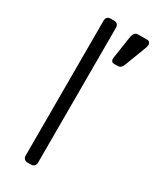

<svg xmlns="http://www.w3.org/2000/svg" viewBox="-185 -765 669 820"><g transform="rotate(30 150.0 -355.0)"><path d="M104 0Q94 0 88 -6Q82 -12 82 -22V-688Q82 -698 88 -704Q94 -710 104 -710H121Q131 -710 137 -704Q143 -698 143 -688V-22Q143 -12 137 -6Q131 0 121 0ZM212 -550Q204 -550 200.5 -556Q197 -562 198 -571L215 -683Q217 -695 222.5 -702.5Q228 -710 240 -710H285Q292 -710 296 -705Q300 -700 300 -694Q300 -685 296 -676L256 -571Q252 -561 246.5 -555.5Q241 -550 230 -550Z"/></g></svg>

Font: Rubik Light Light
Style: Regular
Weight: 300
Version: Version 2.101